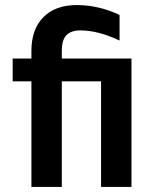

<svg xmlns="http://www.w3.org/2000/svg" viewBox="-20 -738 592 758"><path d="M224 0H104V-417H30V-507H104V-537Q104 -622 151 -670Q198 -718 283.5 -718Q369 -718 452 -679V-578Q367 -618 298 -618Q261 -618 242.5 -599.5Q224 -581 224 -536V-507H499V0H379V-417H224Z"/></svg>

Font: Hind Colombo SemiBold
Style: Regular
Weight: 600
Designer: Jyotish Sonowal, Aditi Pimprikar
Foundry: Indian Type Foundry
Version: Version 1.000;PS 1.0;hotconv 1.0.86;makeotf.lib2.5.63406; tt